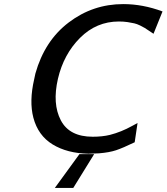

<svg xmlns="http://www.w3.org/2000/svg" viewBox="-20 -733 814 938"><path d="M147 -346Q152 -371 153 -374Q198 -534 316 -623.5Q434 -713 582 -713Q678 -713 774 -677L730 -568Q724 -572 709 -582Q694 -592 687 -596.5Q680 -601 664.5 -608.5Q649 -616 636 -619Q623 -622 603.5 -625Q584 -628 561 -628Q451 -628 371 -548Q291 -468 263 -348Q235 -226 277 -145.5Q319 -65 433 -65Q480 -65 517 -74Q572 -88 626 -118L652 -132L638 -38Q580 -10 547 1Q514 12 464 16Q430 18 412 18Q308 16 237 -27.5Q166 -71 143 -158Q122 -238 147 -346ZM248 185 368 20H440L338 185Z"/></svg>

Font: Coval
Style: Medium Italic
Weight: 500
Foundry: Context Ltd
Version: Version 001.000